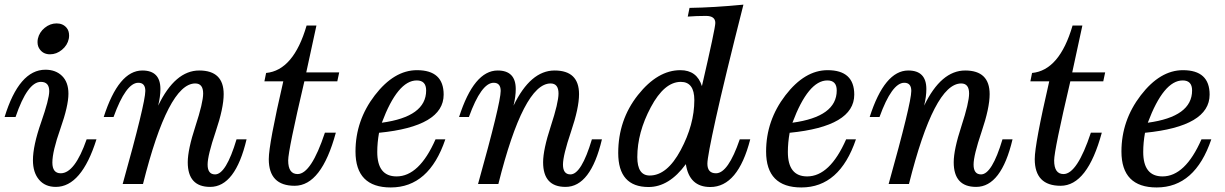

<svg xmlns="http://www.w3.org/2000/svg" viewBox="-25 -805 5360 840"><path d="M219.2 12.7Q172.4 12.7 145.8 -18.8Q119.1 -50.3 119.1 -104Q119.1 -167.5 154.8 -269.5Q190.4 -371.6 190.4 -406.2Q190.4 -446.8 153.8 -446.8Q95.2 -446.8 43 -293H-4.9Q58.6 -500 173.8 -500Q218.8 -500 246.6 -472.7Q274.4 -445.3 274.4 -395Q274.4 -341.8 239.3 -242.2Q204.1 -142.6 204.1 -93.8Q204.1 -46.9 240.7 -46.9Q302.2 -46.9 354 -195.3H397Q331.5 12.7 219.2 12.7ZM193.8 -567.4Q166 -567.4 150.4 -587.4Q139.2 -601.1 139.2 -620.6Q139.2 -627.9 140.6 -635.3Q147 -664.1 170.7 -683.3Q194.3 -702.6 222.7 -702.6Q250.5 -702.6 266.6 -683.1Q277.3 -670.4 277.3 -649.4Q277.3 -642.6 275.9 -635.3Q270 -606.9 246.1 -587.2Q222.2 -567.4 193.8 -567.4Z M894.5 12.7Q796.4 12.7 796.4 -95.2Q796.4 -150.4 830.1 -253.2Q863.8 -356 863.8 -396Q863.8 -439.9 829.1 -439.9Q710.9 -439.9 600.6 0H511.7Q610.8 -354 610.8 -407.2Q610.8 -442.9 580.1 -442.9Q525.9 -442.9 471.7 -293H428.7Q494.1 -496.6 597.7 -496.6Q676.8 -496.6 676.8 -415.5Q676.8 -382.8 667 -342.8Q741.2 -496.6 846.7 -496.6Q953.6 -496.6 953.6 -393.1Q953.6 -332.5 918.5 -228.8Q883.3 -125 883.3 -85Q883.3 -42 916 -42Q963.9 -42 1009.8 -195.3H1053.7Q1004.4 12.7 894.5 12.7Z M1264.2 7.8Q1150.9 7.8 1150.9 -108.9Q1150.9 -174.3 1214.4 -449.2H1131.8L1139.2 -485.8Q1259.3 -497.1 1316.4 -693.4H1359.4L1314.9 -488.3H1459L1450.7 -449.2H1306.6Q1235.8 -147.5 1235.8 -103Q1235.8 -43.5 1276.9 -43.5Q1336.4 -43.5 1396.5 -224.6H1444.3Q1381.3 7.8 1264.2 7.8Z M1684.6 15.1Q1530.3 15.1 1530.3 -142.1Q1530.3 -277.8 1614.7 -387.9Q1699.2 -498 1799.3 -498Q1916 -498 1916 -391.1Q1916 -252 1633.3 -224.1Q1625.5 -181.2 1625.5 -140.1Q1625.5 -33.2 1710 -33.2Q1809.1 -33.2 1880.4 -195.3H1923.3Q1852.1 15.1 1684.6 15.1ZM1645.5 -268.1Q1839.4 -294.4 1839.4 -409.2Q1839.4 -453.1 1798.3 -453.1Q1714.8 -453.1 1645.5 -268.1Z M2449.2 12.7Q2351.1 12.7 2351.1 -95.2Q2351.1 -150.4 2384.8 -253.2Q2418.5 -356 2418.5 -396Q2418.5 -439.9 2383.8 -439.9Q2265.6 -439.9 2155.3 0H2066.4Q2165.5 -354 2165.5 -407.2Q2165.5 -442.9 2134.8 -442.9Q2080.6 -442.9 2026.4 -293H1983.4Q2048.8 -496.6 2152.3 -496.6Q2231.4 -496.6 2231.4 -415.5Q2231.4 -382.8 2221.7 -342.8Q2295.9 -496.6 2401.4 -496.6Q2508.3 -496.6 2508.3 -393.1Q2508.3 -332.5 2473.1 -228.8Q2438 -125 2438 -85Q2438 -42 2470.7 -42Q2518.6 -42 2564.5 -195.3H2608.4Q2559.1 12.7 2449.2 12.7Z M3082.5 13.2Q2990.7 13.2 2975.6 -86.9Q2902.3 13.2 2812.5 13.2Q2679.7 13.2 2679.7 -135.7Q2679.7 -280.3 2765.9 -389.2Q2852.1 -498 2951.7 -498Q3023.9 -498 3045.9 -428.2Q3104.5 -681.2 3104.5 -704.6Q3104.5 -735.4 3063.5 -735.4Q3022.5 -735.4 2983.9 -732.4L2991.7 -770.5Q3097.7 -772 3227.5 -784.7Q3144 -455.6 3106.9 -287.6Q3069.8 -119.6 3069.8 -88.9Q3069.8 -46.9 3107.4 -46.9Q3160.6 -46.9 3211.4 -195.3H3257.3Q3203.6 13.2 3082.5 13.2ZM2817.4 -37.1Q2893.6 -37.1 2953.1 -148.4Q3012.7 -259.8 3012.7 -367.2Q3012.7 -446.8 2953.6 -446.8Q2881.3 -446.8 2822.3 -335.9Q2763.2 -225.1 2763.2 -117.7Q2763.2 -37.1 2817.4 -37.1Z M3481 15.1Q3326.7 15.1 3326.7 -142.1Q3326.7 -277.8 3411.1 -387.9Q3495.6 -498 3595.7 -498Q3712.4 -498 3712.4 -391.1Q3712.4 -252 3429.7 -224.1Q3421.9 -181.2 3421.9 -140.1Q3421.9 -33.2 3506.3 -33.2Q3605.5 -33.2 3676.8 -195.3H3719.7Q3648.4 15.1 3481 15.1ZM3441.9 -268.1Q3635.7 -294.4 3635.7 -409.2Q3635.7 -453.1 3594.7 -453.1Q3511.2 -453.1 3441.9 -268.1Z M4245.6 12.7Q4147.5 12.7 4147.5 -95.2Q4147.5 -150.4 4181.2 -253.2Q4214.8 -356 4214.8 -396Q4214.8 -439.9 4180.2 -439.9Q4062 -439.9 3951.7 0H3862.8Q3961.9 -354 3961.9 -407.2Q3961.9 -442.9 3931.2 -442.9Q3877 -442.9 3822.8 -293H3779.8Q3845.2 -496.6 3948.7 -496.6Q4027.8 -496.6 4027.8 -415.5Q4027.8 -382.8 4018.1 -342.8Q4092.3 -496.6 4197.8 -496.6Q4304.7 -496.6 4304.7 -393.1Q4304.7 -332.5 4269.5 -228.8Q4234.4 -125 4234.4 -85Q4234.4 -42 4267.1 -42Q4314.9 -42 4360.8 -195.3H4404.8Q4355.5 12.7 4245.6 12.7Z M4615.2 7.8Q4502 7.8 4502 -108.9Q4502 -174.3 4565.4 -449.2H4482.9L4490.2 -485.8Q4610.4 -497.1 4667.5 -693.4H4710.4L4666 -488.3H4810.1L4801.8 -449.2H4657.7Q4586.9 -147.5 4586.9 -103Q4586.9 -43.5 4627.9 -43.5Q4687.5 -43.5 4747.6 -224.6H4795.4Q4732.4 7.8 4615.2 7.8Z M5035.6 15.1Q4881.3 15.1 4881.3 -142.1Q4881.3 -277.8 4965.8 -387.9Q5050.3 -498 5150.4 -498Q5267.1 -498 5267.1 -391.1Q5267.1 -252 4984.4 -224.1Q4976.6 -181.2 4976.6 -140.1Q4976.6 -33.2 5061 -33.2Q5160.2 -33.2 5231.4 -195.3H5274.4Q5203.1 15.1 5035.6 15.1ZM4996.6 -268.1Q5190.4 -294.4 5190.4 -409.2Q5190.4 -453.1 5149.4 -453.1Q5065.9 -453.1 4996.6 -268.1Z"/></svg>

Font: Munson
Style: Italic
Weight: 400
Italic angle: -12°
Designer: Paul James MIller
Foundry: High-Logic / Made with FontCreator
Version: Version 2.10;May 5, 2019;FontCreator 11.5.0.2430 64-bit